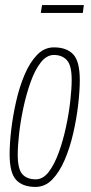

<svg xmlns="http://www.w3.org/2000/svg" viewBox="-20 -728 359 758"><path d="M120 10Q70 10 44 -17.5Q18 -45 18 -119Q18 -162 24.5 -217Q31 -272 44 -329Q57 -386 77.5 -434Q98 -482 126.5 -511.5Q155 -541 193 -541Q243 -541 269 -513.5Q295 -486 295 -412Q295 -369 288.5 -313.5Q282 -258 269 -201.5Q256 -145 235.5 -97Q215 -49 186.5 -19.5Q158 10 120 10ZM121 -20Q150 -20 172.5 -49.5Q195 -79 212 -126Q229 -173 240.5 -226.5Q252 -280 257.5 -329.5Q263 -379 263 -413Q263 -470 244 -490.5Q225 -511 193 -511Q164 -511 141 -481.5Q118 -452 101 -404.5Q84 -357 72.5 -303.5Q61 -250 55.5 -200.5Q50 -151 50 -118Q50 -60 68.5 -40Q87 -20 121 -20ZM141 -677 146 -708H311L307 -677Z"/></svg>

Font: Georama Condensed ExtraLight
Style: Italic
Weight: 200
Width: 3
Italic angle: -9°
Designer: Jean-Baptiste Levee
Foundry: Production Type
Version: Version 1.000